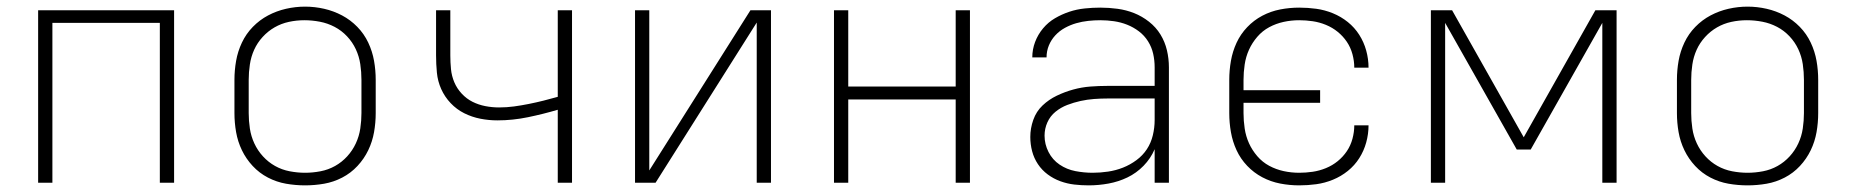

<svg xmlns="http://www.w3.org/2000/svg" viewBox="-20 -551 5590 579"><path d="M95 0V-520H505V0H462V-482H138V0Z M900 8Q871 8 842.5 3Q814 -2 788 -15.5Q762 -29 742 -50.5Q722 -72 709.5 -98Q697 -124 692 -152.5Q687 -181 687 -210V-310Q687 -339 692 -367.5Q697 -396 709.5 -422.5Q722 -449 742.5 -470Q763 -491 788.5 -504.5Q814 -518 842.5 -524.5Q871 -531 900 -531Q929 -531 957.5 -524.5Q986 -518 1011.5 -504.5Q1037 -491 1057.5 -470Q1078 -449 1090.5 -422.5Q1103 -396 1108 -367.5Q1113 -339 1113 -310V-210Q1113 -181 1108 -152.5Q1103 -124 1090.5 -98Q1078 -72 1058 -50.5Q1038 -29 1012 -15.5Q986 -2 957.5 3Q929 8 900 8ZM900 -30Q923 -30 946.5 -34.5Q970 -39 990.5 -50.5Q1011 -62 1027 -79.5Q1043 -97 1053 -118.5Q1063 -140 1066.5 -163.5Q1070 -187 1070 -210V-310Q1070 -334 1066.5 -357.5Q1063 -381 1053 -402.5Q1043 -424 1026.5 -441.5Q1010 -459 989 -470Q968 -481 944.5 -485.5Q921 -490 898 -490Q874 -490 851 -485Q828 -480 808 -468.5Q788 -457 772 -439.5Q756 -422 746.5 -401Q737 -380 733.5 -356.5Q730 -333 730 -310V-210Q730 -187 733.5 -163.5Q737 -140 747 -118.5Q757 -97 773 -79.5Q789 -62 809.5 -50.5Q830 -39 853.5 -34.5Q877 -30 900 -30Z M1662 0V-220Q1618 -207 1572 -197.5Q1526 -188 1480 -188Q1454 -188 1428.5 -193Q1403 -198 1380 -209.5Q1357 -221 1339 -240Q1321 -259 1310.5 -282.5Q1300 -306 1297.5 -332Q1295 -358 1295 -384V-520H1338V-384Q1338 -363 1340 -342.5Q1342 -322 1350 -303Q1358 -284 1372.5 -268.5Q1387 -253 1405 -244Q1423 -235 1443.5 -231Q1464 -227 1485 -227Q1508 -227 1530 -230Q1552 -233 1574.5 -237.5Q1597 -242 1619 -247.5Q1641 -253 1662 -259V-520H1705V0Z M1895 0V-520H1938V-37L2243 -520H2305V0H2262V-483L1957 0Z M2495 0V-520H2538V-290H2862V-520H2905V0H2862V-251H2538V0Z M3263 8Q3241 8 3219.5 5.5Q3198 3 3177.5 -4.5Q3157 -12 3139.5 -25Q3122 -38 3110 -56Q3098 -74 3092.5 -95Q3087 -116 3087 -138Q3087 -164 3096 -189.5Q3105 -215 3124 -233Q3143 -251 3167 -262.5Q3191 -274 3216.5 -281Q3242 -288 3268 -290Q3294 -292 3320 -292H3462V-348Q3462 -369 3457.5 -389Q3453 -409 3442 -426.5Q3431 -444 3414.5 -456.5Q3398 -469 3379 -476.5Q3360 -484 3339.5 -487Q3319 -490 3298 -490Q3280 -490 3261.5 -488Q3243 -486 3225.5 -481Q3208 -476 3191.5 -467Q3175 -458 3162.5 -444.5Q3150 -431 3143 -414Q3136 -397 3136 -378H3093Q3093 -402 3101.5 -424.5Q3110 -447 3125.5 -465.5Q3141 -484 3161.5 -496Q3182 -508 3204.5 -515.5Q3227 -523 3251 -525.5Q3275 -528 3298 -528Q3324 -528 3350 -524.5Q3376 -521 3400 -511.5Q3424 -502 3445 -485.5Q3466 -469 3479.5 -447Q3493 -425 3499 -399.5Q3505 -374 3505 -348V0H3462V-101Q3450 -73 3428.5 -51Q3407 -29 3380 -16Q3353 -3 3323 2.5Q3293 8 3263 8ZM3275 -30Q3298 -30 3321.5 -33.5Q3345 -37 3366.5 -45.5Q3388 -54 3407 -68Q3426 -82 3438.5 -101Q3451 -120 3456.5 -143Q3462 -166 3462 -189V-254H3320Q3300 -254 3279.5 -252.5Q3259 -251 3238.5 -246.5Q3218 -242 3198.5 -234.5Q3179 -227 3163 -214Q3147 -201 3138.5 -182Q3130 -163 3130 -142Q3130 -116 3142 -92.5Q3154 -69 3175.5 -54.5Q3197 -40 3223 -35Q3249 -30 3275 -30Z M3898 8Q3869 8 3840.5 2.5Q3812 -3 3786.5 -16.5Q3761 -30 3741 -51Q3721 -72 3709 -98Q3697 -124 3692 -152.5Q3687 -181 3687 -210V-310Q3687 -339 3692 -367.5Q3697 -396 3709 -422Q3721 -448 3741 -469Q3761 -490 3786.5 -503.5Q3812 -517 3840.5 -522.5Q3869 -528 3898 -528Q3924 -528 3949.5 -524.5Q3975 -521 3999.5 -511Q4024 -501 4044.5 -484.5Q4065 -468 4079 -446Q4093 -424 4100 -398.5Q4107 -373 4107 -347H4064Q4064 -367 4058.5 -387.5Q4053 -408 4041.5 -425Q4030 -442 4014 -455Q3998 -468 3978.5 -476Q3959 -484 3938.5 -487Q3918 -490 3898 -490Q3874 -490 3851 -485Q3828 -480 3807.5 -469Q3787 -458 3771.5 -440Q3756 -422 3746.5 -401Q3737 -380 3733.5 -356.5Q3730 -333 3730 -310V-279H3961V-241H3730V-210Q3730 -187 3733.5 -163.5Q3737 -140 3746.5 -119Q3756 -98 3771.5 -80Q3787 -62 3807.5 -51Q3828 -40 3851 -35Q3874 -30 3898 -30Q3918 -30 3938.5 -33Q3959 -36 3978.5 -44Q3998 -52 4014 -65Q4030 -78 4041.5 -95Q4053 -112 4058.5 -132.5Q4064 -153 4064 -173H4107Q4107 -147 4100 -121.5Q4093 -96 4079 -74Q4065 -52 4044.5 -35.5Q4024 -19 3999.5 -9Q3975 1 3949.5 4.5Q3924 8 3898 8Z M4295 0V-520H4359L4575 -137L4791 -520H4855V0H4812V-482L4596 -100H4554L4338 -482V0Z M5250 8Q5221 8 5192.5 3Q5164 -2 5138 -15.5Q5112 -29 5092 -50.5Q5072 -72 5059.5 -98Q5047 -124 5042 -152.5Q5037 -181 5037 -210V-310Q5037 -339 5042 -367.5Q5047 -396 5059.5 -422.5Q5072 -449 5092.5 -470Q5113 -491 5138.5 -504.5Q5164 -518 5192.5 -524.5Q5221 -531 5250 -531Q5279 -531 5307.5 -524.5Q5336 -518 5361.5 -504.5Q5387 -491 5407.5 -470Q5428 -449 5440.5 -422.5Q5453 -396 5458 -367.5Q5463 -339 5463 -310V-210Q5463 -181 5458 -152.5Q5453 -124 5440.5 -98Q5428 -72 5408 -50.5Q5388 -29 5362 -15.5Q5336 -2 5307.5 3Q5279 8 5250 8ZM5250 -30Q5273 -30 5296.5 -34.5Q5320 -39 5340.5 -50.5Q5361 -62 5377 -79.5Q5393 -97 5403 -118.5Q5413 -140 5416.5 -163.5Q5420 -187 5420 -210V-310Q5420 -334 5416.5 -357.5Q5413 -381 5403 -402.5Q5393 -424 5376.5 -441.5Q5360 -459 5339 -470Q5318 -481 5294.5 -485.5Q5271 -490 5248 -490Q5224 -490 5201 -485Q5178 -480 5158 -468.5Q5138 -457 5122 -439.5Q5106 -422 5096.5 -401Q5087 -380 5083.5 -356.5Q5080 -333 5080 -310V-210Q5080 -187 5083.5 -163.5Q5087 -140 5097 -118.5Q5107 -97 5123 -79.5Q5139 -62 5159.5 -50.5Q5180 -39 5203.5 -34.5Q5227 -30 5250 -30Z"/></svg>

Font: Zed Sans Extralight Extended
Style: Regular
Weight: 200
Width: 7
Designer: Belleve Invis
Foundry: Belleve Invis
Version: Version 1.0.0; ttfautohint (v1.8.4)